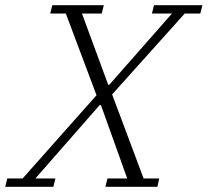

<svg xmlns="http://www.w3.org/2000/svg" viewBox="-76 -718 798 738"><path d="M-48 -32H11L295 -352L177 -666H117L125 -698H323L315 -666H239L340 -392H344L585 -666H508L516 -698H702L694 -666H634L355 -355L476 -32H536L529 0H329L337 -32H413L312 -314H307L60 -32H137L129 0H-56Z"/></svg>

Font: IBM Plex Serif Light
Style: Italic
Weight: 300
Italic angle: -14°
Designer: Mike Abbink, Paul van der Laan, Pieter van Rosmalen
Foundry: Bold Monday
Version: Version 3.001